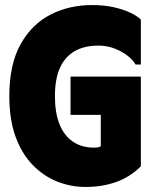

<svg xmlns="http://www.w3.org/2000/svg" viewBox="-20 -731 623 762"><path d="M17 -350Q17 -475 61.5 -555Q106 -635 180.5 -673Q255 -711 345 -711Q394 -711 433 -702Q472 -693 499.5 -679.5Q527 -666 539 -653V-475H518Q508 -493 486 -510Q464 -527 434.5 -538.5Q405 -550 370 -550Q315 -550 276.5 -528Q238 -506 218 -462Q198 -418 198 -349Q198 -284 216 -238.5Q234 -193 269 -169Q304 -145 354 -145Q361 -145 368 -146Q375 -147 380 -151V-275H260V-427H539V-71Q496 -28 440.5 -8.5Q385 11 320 11Q261 11 207 -10.5Q153 -32 110 -76Q67 -120 42 -188Q17 -256 17 -350Z"/></svg>

Font: Phudu ExtraBold
Style: Regular
Weight: 800
Version: Version 1.005;gftools[0.9.23]